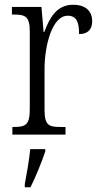

<svg xmlns="http://www.w3.org/2000/svg" viewBox="-20 -565 420 806"><path d="M32 0H255V-32H235C186 -32 167 -38 167 -103V-275C167 -374 199 -499 264 -499C302 -499 312 -471 312 -422C351 -422 367 -444 367 -476C367 -517 341 -545 287 -545C217 -545 188 -489 166 -431H163L154 -536H30V-504H35C86 -504 105 -497 105 -433V-106C105 -39 86 -32 37 -32H32ZM84 208V221H108C129 180 156 113 170 71V61H107C102 110 93 161 84 208Z"/></svg>

Font: Noto Serif Georgian Condensed Light
Style: Regular
Weight: 300
Width: 3
Designer: Monotype Design Team, Akaki Razmadze
Foundry: Google LLC
Version: Version 2.003